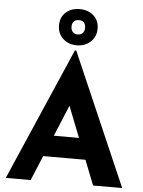

<svg xmlns="http://www.w3.org/2000/svg" viewBox="-64 -1054 823 1104"><g transform="rotate(5 347.5 -502.0)"><path d="M11.7 0 343.8 -764.6H351.6L683.6 0H515.6L303.7 -538.1L409.2 -610.4L155.3 0ZM239.3 -265.6H460L510.7 -143.6H194.3ZM240.2 -900.4Q240.2 -948.2 271.5 -976.1Q302.7 -1003.9 351.6 -1003.9Q398.4 -1003.9 430.7 -976.1Q462.9 -948.2 462.9 -900.4Q462.9 -853.5 430.7 -824.2Q398.4 -794.9 351.6 -794.9Q303.7 -794.9 272 -824.2Q240.2 -853.5 240.2 -900.4ZM312.5 -898.4Q312.5 -879.9 323.2 -868.7Q334 -857.4 351.6 -857.4Q369.1 -857.4 379.9 -868.2Q390.6 -878.9 390.6 -898.4Q390.6 -919.9 380.4 -930.2Q370.1 -940.4 351.6 -940.4Q334 -940.4 323.2 -930.2Q312.5 -919.9 312.5 -898.4Z"/></g></svg>

Font: Josefin Sans CFJ
Style: Bold
Weight: 700
Designer: Santiago Orozco
Foundry: Typemade
Version: Version 2.001